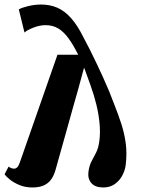

<svg xmlns="http://www.w3.org/2000/svg" viewBox="-50 -813 627 847"><path d="M37.5 -96.5 203.5 -571.5H295Q273.5 -614.5 252.8 -643.2Q232 -672 207.8 -687Q183.5 -702 151 -702Q125 -702 97.5 -691.2Q70 -680.5 58 -669.5L33 -771.5Q45 -779 74 -786Q103 -793 131 -793Q170.5 -793 202.8 -779Q235 -765 263.2 -733.5Q291.5 -702 318 -648.5Q331 -624.5 345.5 -595.8Q360 -567 375 -535.5Q390 -504 404.5 -472.2Q419 -440.5 431.5 -410.2Q444 -380 453.5 -354Q472 -307.5 485.8 -264.8Q499.5 -222 505 -178.5Q510.5 -135 504.5 -85Q501.5 -61 489.2 -38.2Q477 -15.5 456 -0.8Q435 14 405.5 14Q370 14 353.2 -5.2Q336.5 -24.5 340 -53.5Q343.5 -82 353.5 -100.8Q363.5 -119.5 374 -139.8Q384.5 -160 388.5 -192.5Q393 -228.5 389.2 -268.8Q385.5 -309 375 -352Q364.5 -395 348.5 -439L321 -515L295.5 -421.5Q283 -378 270.2 -332.2Q257.5 -286.5 244.5 -240Q231.5 -193.5 218.8 -148.5Q206 -103.5 194.5 -62Q187.5 -37.5 175 -20.5Q162.5 -3.5 142.5 5.2Q122.5 14 93 14Q61 14 35.5 3.2Q10 -7.5 -6.8 -21.2Q-23.5 -35 -30 -44L-12 -78Q-6 -73.5 0 -71.2Q6 -69 12.5 -69Q20 -69 26 -75Q32 -81 37.5 -96.5Z"/></svg>

Font: Merriweather 48pt Black
Style: Italic
Weight: 900
Italic angle: -7.8°
Version: Version 2.101